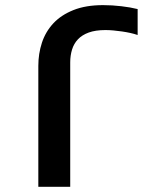

<svg xmlns="http://www.w3.org/2000/svg" viewBox="-20 -721 590 741"><path d="M127.9 -466.8Q127.9 -513.7 141.8 -556.2Q155.8 -598.6 185.8 -630.9Q215.8 -663.1 263.4 -682.1Q311 -701.2 377.9 -701.2Q413.1 -701.2 448.2 -697Q483.4 -692.9 511.2 -686V-585.9Q498.5 -590.3 482.9 -593.8Q467.3 -597.2 450.7 -599.6Q434.1 -602.1 417.7 -603.5Q401.4 -605 387.2 -605Q348.6 -605 322.5 -595.5Q296.4 -585.9 280.8 -569.3Q265.1 -552.7 258.1 -529.8Q251 -506.8 251 -480V0H127.9Z"/></svg>

Font: Code New Roman
Style: Bold
Weight: 700
Monospace: yes
Designer: Sam Radian
Foundry: Code New Roman
Version: Version 1.508 October 19, 2014